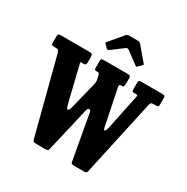

<svg xmlns="http://www.w3.org/2000/svg" viewBox="-218 -1177 1335 1372"><g transform="rotate(30 450.0 -491.0)"><path d="M358 -347 411 -559.5Q415 -575 415.5 -582.8Q416 -590.5 415 -600.5L406 -640.5Q404 -650 399.2 -652.5Q394.5 -655 382.5 -655H381.5Q368 -655 365.2 -659.5Q362.5 -664 362.5 -678V-722Q362.5 -740 366.2 -745Q370 -750 388 -750H579Q591 -750 599.2 -746.8Q607.5 -743.5 607.5 -730.5V-682.5Q607.5 -666 604 -660.5Q600.5 -655 595.5 -655H583Q575.5 -655 571.2 -650.8Q567 -646.5 570 -632.5L620 -389Q622.5 -374.5 625.5 -357.8Q628.5 -341 632.2 -329Q636 -317 641 -317Q644 -317 648.2 -322.2Q652.5 -327.5 656.5 -342.5L716.5 -630.5Q720.5 -645.5 718.8 -650.2Q717 -655 708.5 -655H686Q678.5 -655 675.5 -659.5Q672.5 -664 672.5 -679.5V-723Q672.5 -740.5 676.5 -745.2Q680.5 -750 697.5 -750H865Q880 -750 886.2 -746.8Q892.5 -743.5 892.5 -728V-676.5Q892.5 -662 888 -658.5Q883.5 -655 869 -655H855Q835.5 -655 830.2 -650.2Q825 -645.5 822.5 -631L686 -6.5Q683 5.5 677.8 7.8Q672.5 10 656.5 10H580.5Q563 10 557.8 6Q552.5 2 551.5 -12L489 -358.5Q486.5 -378.5 483.2 -386.5Q480 -394.5 470 -394.5Q461 -394.5 457 -383.8Q453 -373 450 -356L369.5 -12Q367.5 1.5 362.2 5.8Q357 10 337.5 10H269Q250 10 244.2 6Q238.5 2 235 -11.5L74.5 -631.5Q69 -646.5 63.2 -650.8Q57.5 -655 36.5 -655H29.5Q15.5 -655 11.5 -658.5Q7.5 -662 7.5 -676V-725.5Q7.5 -742.5 12.8 -746.2Q18 -750 34 -750H263.5Q280.5 -750 287.5 -745.5Q294.5 -741 294.5 -723V-679Q294.5 -665.5 290 -660.2Q285.5 -655 278.5 -655H255.5Q249 -655 248.2 -651Q247.5 -647 252 -633.5L311.5 -388Q316.5 -372.5 320 -355.5Q323.5 -338.5 327.5 -326.5Q331.5 -314.5 337.5 -314.5Q345 -314.5 349.5 -323.5Q354 -332.5 358 -347ZM362 -832.5 339.5 -856Q333.5 -861.5 333.5 -863.8Q333.5 -866 338.5 -872L432.5 -983.5Q439.5 -992 459 -992H526.5Q542.5 -992 549.5 -983.5L645.5 -870Q651 -864.5 644 -857.5L617 -830.5Q611.5 -825 609.5 -825.2Q607.5 -825.5 601 -830L503.5 -902.5Q490.5 -912 478.5 -903L380 -829.5Q371.5 -823 362 -832.5Z"/></g></svg>

Font: Besley* Condensed
Style: Bold
Weight: 700
Width: 3
Designer: Owen Earl
Foundry: indestructible type*
Version: Version 3.000; ttfautohint (v1.8.3)